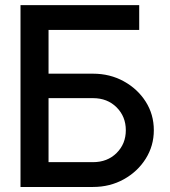

<svg xmlns="http://www.w3.org/2000/svg" viewBox="-20 -743 675 763"><path d="M61.5 -722.7H533.2V-624H172.9V-450.2H349.6Q417 -450.2 471.9 -419.9Q526.9 -389.6 559.1 -338.9Q591.3 -288.1 591.3 -225.6Q591.3 -163.6 559.1 -112.3Q526.9 -61 471.9 -30.5Q417 0 349.6 0H61.5ZM172.9 -98.6H349.6Q406.7 -98.6 443.4 -135Q480 -171.4 480 -225.6Q480 -279.8 443.4 -316.4Q406.7 -353 349.6 -353H172.9Z"/></svg>

Font: Giphurs Medium
Style: Regular
Weight: 500
Version: Version 0.920; ttfautohint (v1.8.4.7-5d5b)